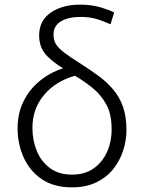

<svg xmlns="http://www.w3.org/2000/svg" viewBox="-20 -796 622 829"><path d="M291 13Q213 13 161 -22Q109 -57 82.5 -115.5Q56 -174 56 -243Q56 -307 81.5 -358.5Q107 -410 151.5 -446.5Q196 -483 252 -501Q196 -536 172.5 -567Q149 -598 149 -643Q149 -707 199 -741.5Q249 -776 326 -776Q377 -776 417 -763.5Q457 -751 473 -742L457 -691Q439 -700 405 -711.5Q371 -723 329 -723Q274 -723 242.5 -703.5Q211 -684 211 -647Q211 -623 221.5 -605.5Q232 -588 258.5 -568Q285 -548 334 -517Q372 -493 406.5 -467.5Q441 -442 468 -410.5Q495 -379 510.5 -336.5Q526 -294 526 -234Q526 -189 511.5 -145Q497 -101 468.5 -65.5Q440 -30 395.5 -8.5Q351 13 291 13ZM291 -42Q345 -42 383 -68Q421 -94 441.5 -138.5Q462 -183 462 -238Q462 -303 439 -345Q416 -387 380 -416Q344 -445 304 -469Q221 -446 170.5 -386.5Q120 -327 120 -243Q120 -190 139 -144Q158 -98 196 -70Q234 -42 291 -42Z"/></svg>

Font: Ubuntu Sans Light
Style: Regular
Weight: 300
Designer: Dalton Maag Ltd
Foundry: Dalton Maag Ltd
Version: Version 1.006; ttfautohint (v1.8.4.7-5d5b)